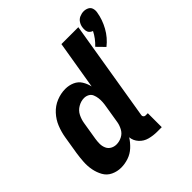

<svg xmlns="http://www.w3.org/2000/svg" viewBox="-205 -935 1100 1100"><g transform="rotate(-45 344.5 -385.0)"><path d="M586 -541Q628 -574 654 -621Q680 -668 688 -718Q691 -734 686.5 -749Q682 -764 668 -771Q654 -778 638 -778Q622 -778 605.5 -771Q589 -764 579.5 -749Q570 -734 568 -718Q566 -705 567.5 -693Q569 -681 576.5 -672.5Q584 -664 596 -660Q586 -640 572 -621.5Q558 -603 541 -587ZM157 8Q187 8 217 -2Q247 -12 271 -34Q295 -56 312 -83Q315 -53 335.5 -30.5Q356 -8 386 0Q416 8 448 8H485V-105H466Q459 -105 454 -111Q449 -117 451 -124L552 -735H415L366 -441Q360 -468 345.5 -491.5Q331 -515 305 -526.5Q279 -538 249 -538Q213 -538 177 -523.5Q141 -509 114 -479.5Q87 -450 73 -414.5Q59 -379 53 -343L35 -233Q30 -200 28 -167.5Q26 -135 32 -104Q38 -73 53 -46Q68 -19 96.5 -5.5Q125 8 157 8ZM232 -105Q213 -105 197 -114Q181 -123 173.5 -140Q166 -157 166 -176Q166 -195 169 -214L187 -324Q191 -349 203 -373Q215 -397 239 -411Q263 -425 288 -425Q304 -425 318 -417.5Q332 -410 338 -395.5Q344 -381 346 -365.5Q348 -350 347 -333.5Q346 -317 343 -301L325 -191Q321 -169 309.5 -148Q298 -127 276.5 -116Q255 -105 232 -105Z"/></g></svg>

Font: Iosevka Sparkle Extrabold
Style: Italic
Weight: 800
Italic angle: -9°
Designer: Belleve Invis
Foundry: Belleve Invis
Version: Version 4.5.0; ttfautohint (v1.8.3)